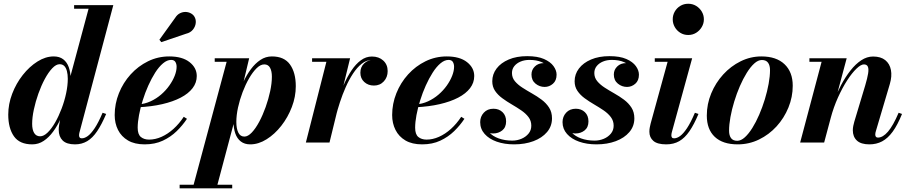

<svg xmlns="http://www.w3.org/2000/svg" viewBox="-20 -778 4962 1048"><path d="M389.5 10Q343.5 10 322 -11.2Q300.5 -32.5 300.5 -69Q300.5 -74.5 301 -82.2Q301.5 -90 303 -97.5L318 -175L350 -257L352.5 -317.5L463.5 -730.5H384.5V-750H598.5L413.5 -54Q411.5 -46.5 411.5 -38.5Q411.5 -32.5 414.8 -27.8Q418 -23 426.5 -23Q442 -23 459.2 -35.5Q476.5 -48 496.8 -78.2Q517 -108.5 540 -162.5L559.5 -156Q535 -98.5 510.2 -61.8Q485.5 -25 456 -7.5Q426.5 10 389.5 10ZM156 10Q87 10 56 -34.2Q25 -78.5 25 -152.5Q25 -210 46.5 -266.2Q68 -322.5 104.2 -368.5Q140.5 -414.5 184.5 -442.2Q228.5 -470 273.5 -470Q304.5 -470 325 -454.5Q345.5 -439 355.5 -410.8Q365.5 -382.5 365.5 -344.5Q365.5 -320 359.2 -284.2Q353 -248.5 341 -208.8Q329 -169 311.2 -130.2Q293.5 -91.5 270.2 -59.8Q247 -28 218.5 -9Q190 10 156 10ZM199 -34Q219 -34 240.2 -54.8Q261.5 -75.5 281 -109.5Q300.5 -143.5 316.2 -185Q332 -226.5 341 -269Q350 -311.5 350 -348Q350 -372 345.2 -390Q340.5 -408 330.8 -417.8Q321 -427.5 305.5 -427.5Q286 -427.5 265 -405.2Q244 -383 224.5 -346.8Q205 -310.5 189.5 -267Q174 -223.5 164.8 -180.2Q155.5 -137 155.5 -102Q155.5 -70 166.5 -52Q177.5 -34 199 -34Z M769.5 10Q715 10 678.8 -11.2Q642.5 -32.5 624.2 -68.8Q606 -105 606 -150Q606 -211.5 629 -269Q652 -326.5 693 -371.8Q734 -417 788 -443.5Q842 -470 904 -470Q975 -470 1014.5 -439Q1054 -408 1054 -363Q1054 -326.5 1031.2 -296.8Q1008.5 -267 966.2 -245Q924 -223 865.5 -209.5Q807 -196 735 -192.5V-208Q770.5 -210.5 802 -225Q833.5 -239.5 859.5 -262Q885.5 -284.5 904.2 -311Q923 -337.5 933.5 -364.2Q944 -391 944 -413.5Q944 -429 937.2 -440Q930.5 -451 914 -451Q892 -451 869.8 -432.2Q847.5 -413.5 827.2 -381.8Q807 -350 789.5 -311Q772 -272 759 -230.2Q746 -188.5 738.8 -149.8Q731.5 -111 731.5 -81Q731.5 -44.5 749 -30.2Q766.5 -16 794 -16Q827.5 -16 861.8 -31.2Q896 -46.5 927 -74.5Q958 -102.5 983 -140.5L1000.5 -129.5Q977 -94 944.5 -62.2Q912 -30.5 868.8 -10.2Q825.5 10 769.5 10ZM860.5 -548 850 -561 936 -680.5Q947 -698 962 -705.5Q977 -713 992.2 -712.8Q1007.5 -712.5 1020.2 -706Q1033 -699.5 1040 -689Q1050.5 -673 1048.5 -653Q1046.5 -633 1033 -616.2Q1019.5 -599.5 996 -594Z M1031.5 250 1217 -440.5H1152V-460H1340L1298.5 -285.5L1274.5 -201L1269.5 -156L1161.5 250ZM960.5 250V230.5H1247.5V250ZM1314 -32.5Q1333.5 -32.5 1354.5 -54.8Q1375.5 -77 1395 -113.5Q1414.5 -150 1430 -193.5Q1445.5 -237 1454.8 -280.5Q1464 -324 1464 -359.5Q1464 -390 1454 -408.2Q1444 -426.5 1422.5 -426.5Q1402 -426.5 1380.8 -405.8Q1359.5 -385 1339.8 -350.8Q1320 -316.5 1304.2 -275Q1288.5 -233.5 1279.2 -191.2Q1270 -149 1270 -112.5Q1270 -76 1280.8 -54.2Q1291.5 -32.5 1314 -32.5ZM1346 10Q1315 10 1294.5 -5.8Q1274 -21.5 1264.2 -50Q1254.5 -78.5 1254.5 -115.5Q1254.5 -140.5 1260.5 -176Q1266.5 -211.5 1278.5 -251.5Q1290.5 -291.5 1308.2 -330.2Q1326 -369 1349.5 -400.5Q1373 -432 1401.5 -451Q1430 -470 1464 -470Q1531.5 -470 1563 -425.8Q1594.5 -381.5 1594.5 -307.5Q1594.5 -250 1573 -193.8Q1551.5 -137.5 1515.5 -91.5Q1479.5 -45.5 1435.2 -17.8Q1391 10 1346 10Z M1649.5 0 1761.5 -440.5H1683.5V-460H1891L1778.5 0ZM1801.5 -143Q1810.5 -183.5 1824.2 -228.5Q1838 -273.5 1856.8 -316.2Q1875.5 -359 1898.8 -393.8Q1922 -428.5 1949.8 -449Q1977.5 -469.5 2010 -469.5Q2048 -469.5 2072 -447.5Q2096 -425.5 2096 -390Q2096 -356.5 2075 -333.8Q2054 -311 2021 -311Q1989.5 -311 1968.2 -330.5Q1947 -350 1947 -381Q1947 -412.5 1968 -432.2Q1989 -452 2022 -452Q2053.5 -452 2074.2 -436Q2095 -420 2095 -390L2075.5 -390.5Q2075.5 -418 2057.8 -434.2Q2040 -450.5 2009.5 -450.5Q1980 -450.5 1954.5 -430.2Q1929 -410 1907 -376.5Q1885 -343 1867 -302.2Q1849 -261.5 1835.5 -220Q1822 -178.5 1813 -143Z M2284 10Q2229.5 10 2193.2 -11.2Q2157 -32.5 2138.8 -68.8Q2120.5 -105 2120.5 -150Q2120.5 -211.5 2143.5 -269Q2166.5 -326.5 2207.5 -371.8Q2248.5 -417 2302.5 -443.5Q2356.5 -470 2418.5 -470Q2489.5 -470 2529 -439Q2568.5 -408 2568.5 -363Q2568.5 -326.5 2545.8 -296.8Q2523 -267 2480.8 -245Q2438.5 -223 2380 -209.5Q2321.5 -196 2249.5 -192.5V-208Q2285 -210.5 2316.5 -225Q2348 -239.5 2374 -262Q2400 -284.5 2418.8 -311Q2437.5 -337.5 2448 -364.2Q2458.5 -391 2458.5 -413.5Q2458.5 -429 2451.8 -440Q2445 -451 2428.5 -451Q2406.5 -451 2384.2 -432.2Q2362 -413.5 2341.8 -381.8Q2321.5 -350 2304 -311Q2286.5 -272 2273.5 -230.2Q2260.5 -188.5 2253.2 -149.8Q2246 -111 2246 -81Q2246 -44.5 2263.5 -30.2Q2281 -16 2308.5 -16Q2342 -16 2376.2 -31.2Q2410.5 -46.5 2441.5 -74.5Q2472.5 -102.5 2497.5 -140.5L2515 -129.5Q2491.5 -94 2459 -62.2Q2426.5 -30.5 2383.2 -10.2Q2340 10 2284 10Z M2786.5 10Q2733 10 2691.2 -4.8Q2649.5 -19.5 2625.2 -47Q2601 -74.5 2601 -111.5Q2601 -141.5 2620.8 -163Q2640.5 -184.5 2673.5 -184.5Q2703.5 -184.5 2723 -165.8Q2742.5 -147 2742.5 -115.5Q2742.5 -83 2721.5 -66.2Q2700.5 -49.5 2672 -49.5Q2653 -49.5 2637 -57.8Q2621 -66 2611.5 -80Q2602 -94 2602 -111.5H2629Q2629 -80 2648.8 -57.2Q2668.5 -34.5 2702 -22.5Q2735.5 -10.5 2776 -10.5Q2802.5 -10.5 2826.2 -20.5Q2850 -30.5 2865 -48.8Q2880 -67 2880 -92Q2880 -118.5 2864.8 -138.8Q2849.5 -159 2825.2 -175.5Q2801 -192 2773.5 -208Q2746 -224 2721.8 -241.8Q2697.5 -259.5 2682.2 -282Q2667 -304.5 2667 -334.5Q2667 -373 2690.5 -404Q2714 -435 2756.8 -453.2Q2799.5 -471.5 2857.5 -471.5Q2914 -471.5 2949.2 -456Q2984.5 -440.5 3001.2 -417.2Q3018 -394 3018 -370.5Q3018 -338 2998 -320.8Q2978 -303.5 2953 -303.5Q2925 -303.5 2903 -321.5Q2881 -339.5 2881 -371.5Q2881 -397 2899.5 -415.2Q2918 -433.5 2948 -433.5Q2974.5 -433.5 2995.8 -416Q3017 -398.5 3017 -370.5H2993.5Q2993.5 -390.5 2978.5 -409Q2963.5 -427.5 2936 -439.2Q2908.5 -451 2870 -451Q2843 -451 2821.5 -442Q2800 -433 2787.2 -417Q2774.5 -401 2774.5 -379.5Q2774.5 -354 2790.2 -335Q2806 -316 2830.8 -300Q2855.5 -284 2883.5 -268.2Q2911.5 -252.5 2936.5 -233.8Q2961.5 -215 2977.2 -190.5Q2993 -166 2993 -132Q2993 -89 2965.8 -57Q2938.5 -25 2891.8 -7.5Q2845 10 2786.5 10Z M3236 10Q3182.5 10 3140.8 -4.8Q3099 -19.5 3074.8 -47Q3050.5 -74.5 3050.5 -111.5Q3050.5 -141.5 3070.2 -163Q3090 -184.5 3123 -184.5Q3153 -184.5 3172.5 -165.8Q3192 -147 3192 -115.5Q3192 -83 3171 -66.2Q3150 -49.5 3121.5 -49.5Q3102.5 -49.5 3086.5 -57.8Q3070.5 -66 3061 -80Q3051.5 -94 3051.5 -111.5H3078.5Q3078.5 -80 3098.2 -57.2Q3118 -34.5 3151.5 -22.5Q3185 -10.5 3225.5 -10.5Q3252 -10.5 3275.8 -20.5Q3299.5 -30.5 3314.5 -48.8Q3329.5 -67 3329.5 -92Q3329.5 -118.5 3314.2 -138.8Q3299 -159 3274.8 -175.5Q3250.5 -192 3223 -208Q3195.5 -224 3171.2 -241.8Q3147 -259.5 3131.8 -282Q3116.5 -304.5 3116.5 -334.5Q3116.5 -373 3140 -404Q3163.5 -435 3206.2 -453.2Q3249 -471.5 3307 -471.5Q3363.5 -471.5 3398.8 -456Q3434 -440.5 3450.8 -417.2Q3467.5 -394 3467.5 -370.5Q3467.5 -338 3447.5 -320.8Q3427.5 -303.5 3402.5 -303.5Q3374.5 -303.5 3352.5 -321.5Q3330.5 -339.5 3330.5 -371.5Q3330.5 -397 3349 -415.2Q3367.5 -433.5 3397.5 -433.5Q3424 -433.5 3445.2 -416Q3466.5 -398.5 3466.5 -370.5H3443Q3443 -390.5 3428 -409Q3413 -427.5 3385.5 -439.2Q3358 -451 3319.5 -451Q3292.5 -451 3271 -442Q3249.5 -433 3236.8 -417Q3224 -401 3224 -379.5Q3224 -354 3239.8 -335Q3255.5 -316 3280.2 -300Q3305 -284 3333 -268.2Q3361 -252.5 3386 -233.8Q3411 -215 3426.8 -190.5Q3442.5 -166 3442.5 -132Q3442.5 -89 3415.2 -57Q3388 -25 3341.2 -7.5Q3294.5 10 3236 10Z M3616.5 10Q3568 10 3546.2 -9Q3524.5 -28 3524.5 -59Q3524.5 -72.5 3527 -84Q3529.5 -95.5 3531.5 -104L3624 -440.5H3554V-460H3758L3647 -56Q3646 -52 3645.2 -47.5Q3644.5 -43 3644.5 -39Q3644.5 -32 3647.8 -27.5Q3651 -23 3659.5 -23Q3675 -23 3692.2 -35.5Q3709.5 -48 3729.8 -78.2Q3750 -108.5 3773 -162.5L3792.5 -156Q3768.5 -98.5 3743.2 -61.8Q3718 -25 3687.5 -7.5Q3657 10 3616.5 10ZM3736.5 -587Q3712.5 -587 3693.2 -599Q3674 -611 3663 -630.5Q3652 -650 3652 -672.5Q3652 -695.5 3663 -714.8Q3674 -734 3693.2 -745.8Q3712.5 -757.5 3736.5 -757.5Q3760.5 -757.5 3779.8 -745.8Q3799 -734 3810.5 -714.8Q3822 -695.5 3822 -672.5Q3822 -650 3810.5 -630.5Q3799 -611 3779.8 -599Q3760.5 -587 3736.5 -587Z M4006.5 10Q3925 10 3881.5 -31Q3838 -72 3838 -147Q3838 -210 3862 -268Q3886 -326 3927.5 -371.5Q3969 -417 4022.8 -443.5Q4076.5 -470 4136 -470Q4217.5 -470 4262.2 -427.5Q4307 -385 4307 -310Q4307 -248.5 4283.5 -191Q4260 -133.5 4218.8 -88.2Q4177.5 -43 4123 -16.5Q4068.5 10 4006.5 10ZM4004 -9.5Q4024.5 -9.5 4045.5 -28.5Q4066.5 -47.5 4086.5 -79.5Q4106.5 -111.5 4124 -152Q4141.5 -192.5 4154.8 -236Q4168 -279.5 4175.5 -320.8Q4183 -362 4183 -395.5Q4183 -421 4172.2 -435.8Q4161.5 -450.5 4138.5 -450.5Q4118 -450.5 4097 -431.5Q4076 -412.5 4056 -380.2Q4036 -348 4018.5 -307.8Q4001 -267.5 3987.8 -224Q3974.5 -180.5 3967 -139.2Q3959.5 -98 3959.5 -64.5Q3959.5 -39 3970.2 -24.2Q3981 -9.5 4004 -9.5Z M4725.5 10Q4679.5 10 4657.2 -10.8Q4635 -31.5 4635 -67Q4635 -78 4637.5 -91Q4640 -104 4643 -113.5L4703 -313Q4714.5 -352 4718.5 -377Q4722.5 -402 4717 -414.2Q4711.5 -426.5 4695.5 -426.5Q4679 -426.5 4654.8 -403.2Q4630.5 -380 4604.2 -339.5Q4578 -299 4554 -246Q4530 -193 4514 -133H4500.5Q4512 -176.5 4530 -223.5Q4548 -270.5 4571.2 -314.2Q4594.5 -358 4622.2 -393.2Q4650 -428.5 4681 -449Q4712 -469.5 4745.5 -469.5Q4787.5 -469.5 4812 -449.8Q4836.5 -430 4843 -396Q4849.5 -362 4837 -319.5L4761 -63Q4759.5 -59 4758.5 -53.5Q4757.5 -48 4757.5 -44Q4757.5 -36 4761 -31.5Q4764.5 -27 4772 -27Q4799 -27 4827 -59.5Q4855 -92 4885 -162.5L4903.5 -156Q4879 -95.5 4852.5 -59.2Q4826 -23 4795 -6.5Q4764 10 4725.5 10ZM4347.5 0 4464.5 -440.5H4398V-460H4601.5L4478.5 0Z"/></svg>

Font: Bodoni Moda
Style: Bold Italic
Weight: 700
Italic angle: -13°
Version: Version 2.004